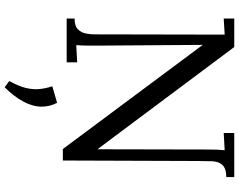

<svg xmlns="http://www.w3.org/2000/svg" viewBox="-118 -622 999 802"><g transform="rotate(90 381.0 -220.5)"><path d="M602 16 203 -520Q194 -532 185.5 -543.5Q177 -555 168 -567H167L170 -139Q170 -114 170 -89Q170 -64 168 -40Q186 -41 204 -42Q222 -43 240 -44V0H57V-33Q88 -33 101.5 -46.5Q115 -60 119 -78.5Q123 -97 123 -112L124 -593V-660Q108 -659 91 -658Q74 -657 57 -656V-700H176L551 -198Q564 -181 576.5 -164Q589 -147 602 -130H603L604 -588Q604 -630 607 -660Q589 -659 571 -658Q553 -657 535 -656V-700H719V-667Q682 -666 668 -650Q654 -634 653 -607Q652 -580 652 -544L650 16ZM344 259 318 240Q340 200 347 170Q354 140 351.5 114Q349 88 340 60L409 40Q425 71 425 104Q425 142 403.5 181.5Q382 221 344 259Z"/></g></svg>

Font: Lora
Style: Regular
Weight: 400
Designer: Olga Karpushina, Alexei Vanyashin (Cyrillic)
Foundry: Cyreal
Version: Version 3.005; ttfautohint (v1.8.4.7-5d5b)